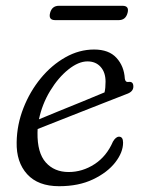

<svg xmlns="http://www.w3.org/2000/svg" viewBox="-20 -634 500 663"><path d="M405 -141.5Q405 -108 378 -73.2Q351 -38.5 301.5 -14.8Q252 9 184 9Q111.5 9 73.8 -32.5Q36 -74 37.5 -143Q38.5 -204 61 -261.2Q83.5 -318.5 121 -364Q158.5 -409.5 206 -436.2Q253.5 -463 305 -463Q356 -463 382.2 -434.2Q408.5 -405.5 411 -362.5Q412.5 -349.5 424 -351Q440.5 -353.5 440.5 -335Q440.5 -317 416.5 -309Q383.5 -296 341 -279.5Q298.5 -263 254.5 -245.5Q210.5 -228 172.2 -213Q134 -198 110 -188.5Q109.5 -182.5 109.5 -176Q108.5 -106.5 138 -73.2Q167.5 -40 217 -40Q264.5 -40 306.2 -67Q348 -94 370 -145Q380 -162 391 -162Q405 -162 405 -141.5ZM282 -422Q251 -422 216 -394Q181 -366 153.2 -320.2Q125.5 -274.5 114.5 -222Q142 -233.5 182 -249.8Q222 -266 264.2 -283.2Q306.5 -300.5 341 -315Q344.5 -330 344.5 -352Q344.5 -384 327.5 -403Q310.5 -422 282 -422ZM153 -589.5Q159.5 -614 183.5 -614H403Q427 -614 420.5 -589.5Q414 -564.5 390 -564.5H170.5Q146.5 -564.5 153 -589.5Z"/></svg>

Font: Fraunces 9pt S100 Light
Style: Italic
Weight: 300
Italic angle: -16°
Version: Version 1.000; ttfautohint (v1.8.3)